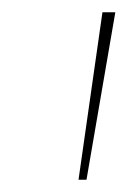

<svg xmlns="http://www.w3.org/2000/svg" viewBox="-20 -720 221 313"><path d="M108 -427 147 -700H168L121 -427Z"/></svg>

Font: Georama ExtraExtended Thin
Style: Italic
Weight: 100
Width: 8
Italic angle: -9°
Designer: Jean-Baptiste Levee
Foundry: Production Type
Version: Version 1.000